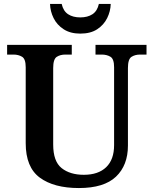

<svg xmlns="http://www.w3.org/2000/svg" viewBox="-20 -941 777 971"><path d="M379 10Q253 10 181.5 -42.5Q110 -95 110 -217V-601Q110 -643 91.5 -654Q73 -665 49 -665H16V-714H343V-665H310Q285 -665 267 -653.5Q249 -642 249 -597V-210Q249 -125 291.5 -91Q334 -57 404 -57Q477 -57 517 -95.5Q557 -134 557 -207V-601Q557 -643 538.5 -654Q520 -665 495 -665H463V-714H721V-665H688Q663 -665 645 -653.5Q627 -642 627 -597V-205Q627 -105 566.5 -47.5Q506 10 379 10ZM386 -771Q336 -771 302 -793Q268 -815 251 -849.5Q234 -884 233 -921H292Q300 -885 324.5 -869Q349 -853 386 -853Q423 -853 447.5 -869Q472 -885 480 -921H540Q539 -884 522 -849.5Q505 -815 471.5 -793Q438 -771 386 -771Z"/></svg>

Font: Noto Naskh Arabic SemiBold
Style: Regular
Weight: 600
Designer: Monotype Design Team, David Williams, Mohamad Dakak and Nizar Qandah
Foundry: Monotype Imaging Inc.
Version: Version 2.016